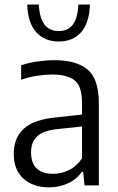

<svg xmlns="http://www.w3.org/2000/svg" viewBox="-20 -815 520 844"><path d="M195.5 8.5Q125 8.5 82.8 -30Q40.5 -68.5 40.5 -138.5Q40.5 -209.5 85.2 -249.8Q130 -290 227 -299L340.5 -311.5V-363.5Q340.5 -436.5 307.8 -462Q275 -487.5 209.5 -487.5Q180.5 -487.5 144.5 -482.2Q108.5 -477 73 -464.5V-528Q105 -539 144.8 -544.8Q184.5 -550.5 219.5 -550.5Q316 -550.5 365.2 -509.2Q414.5 -468 414.5 -360V0H351.5L345.5 -60H340.5Q316 -26 278 -8.8Q240 8.5 195.5 8.5ZM116.5 -146Q116.5 -51 214.5 -51Q247 -51 280.5 -66Q314 -81 340.5 -118.5V-259L232 -247.5Q171.5 -241.5 144 -216.2Q116.5 -191 116.5 -146ZM238.5 -632.5Q176.5 -632.5 139.5 -673.2Q102.5 -714 99.5 -795H150.5Q154 -735 175.8 -706.8Q197.5 -678.5 238.5 -678.5Q279 -678.5 300.2 -706.8Q321.5 -735 324.5 -795H375.5Q372.5 -713.5 336.2 -673Q300 -632.5 238.5 -632.5Z"/></svg>

Font: Encode Sans Semi Condensed
Style: Regular
Weight: 400
Width: 4
Designer: Multiple Designers
Foundry: Impallari Type
Version: Version 3.000; ttfautohint (v1.8.3) -l 8 -r 50 -G 200 -x 14 